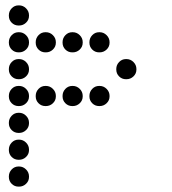

<svg xmlns="http://www.w3.org/2000/svg" viewBox="-20 -708 640 715"><path d="M49 -688Q34 -688 23.5 -677Q13 -666 13 -651V-649Q13 -634 23.5 -623.5Q34 -613 49 -613H51Q66 -613 77 -623.5Q88 -634 88 -649V-651Q88 -666 77 -677Q66 -688 51 -688ZM49 -588Q34 -588 23.5 -577Q13 -566 13 -551V-549Q13 -534 23.5 -523.5Q34 -513 49 -513H51Q66 -513 77 -523.5Q88 -534 88 -549V-551Q88 -566 77 -577Q66 -588 51 -588ZM149 -588Q134 -588 123.5 -577Q113 -566 113 -551V-549Q113 -534 123.5 -523.5Q134 -513 149 -513H151Q166 -513 177 -523.5Q188 -534 188 -549V-551Q188 -566 177 -577Q166 -588 151 -588ZM249 -588Q234 -588 223.5 -577Q213 -566 213 -551V-549Q213 -534 223.5 -523.5Q234 -513 249 -513H251Q266 -513 277 -523.5Q288 -534 288 -549V-551Q288 -566 277 -577Q266 -588 251 -588ZM349 -588Q334 -588 323.5 -577Q313 -566 313 -551V-549Q313 -534 323.5 -523.5Q334 -513 349 -513H351Q366 -513 377 -523.5Q388 -534 388 -549V-551Q388 -566 377 -577Q366 -588 351 -588ZM49 -488Q34 -488 23.5 -477Q13 -466 13 -451V-449Q13 -434 23.5 -423.5Q34 -413 49 -413H51Q66 -413 77 -423.5Q88 -434 88 -449V-451Q88 -466 77 -477Q66 -488 51 -488ZM449 -488Q434 -488 423.5 -477Q413 -466 413 -451V-449Q413 -434 423.5 -423.5Q434 -413 449 -413H451Q466 -413 477 -423.5Q488 -434 488 -449V-451Q488 -466 477 -477Q466 -488 451 -488ZM49 -388Q34 -388 23.5 -377Q13 -366 13 -351V-349Q13 -334 23.5 -323.5Q34 -313 49 -313H51Q66 -313 77 -323.5Q88 -334 88 -349V-351Q88 -366 77 -377Q66 -388 51 -388ZM149 -388Q134 -388 123.5 -377Q113 -366 113 -351V-349Q113 -334 123.5 -323.5Q134 -313 149 -313H151Q166 -313 177 -323.5Q188 -334 188 -349V-351Q188 -366 177 -377Q166 -388 151 -388ZM249 -388Q234 -388 223.5 -377Q213 -366 213 -351V-349Q213 -334 223.5 -323.5Q234 -313 249 -313H251Q266 -313 277 -323.5Q288 -334 288 -349V-351Q288 -366 277 -377Q266 -388 251 -388ZM349 -388Q334 -388 323.5 -377Q313 -366 313 -351V-349Q313 -334 323.5 -323.5Q334 -313 349 -313H351Q366 -313 377 -323.5Q388 -334 388 -349V-351Q388 -366 377 -377Q366 -388 351 -388ZM49 -288Q34 -288 23.5 -277Q13 -266 13 -251V-249Q13 -234 23.5 -223.5Q34 -213 49 -213H51Q66 -213 77 -223.5Q88 -234 88 -249V-251Q88 -266 77 -277Q66 -288 51 -288ZM49 -188Q34 -188 23.5 -177Q13 -166 13 -151V-149Q13 -134 23.5 -123.5Q34 -113 49 -113H51Q66 -113 77 -123.5Q88 -134 88 -149V-151Q88 -166 77 -177Q66 -188 51 -188ZM49 -88Q34 -88 23.5 -77Q13 -66 13 -51V-49Q13 -34 23.5 -23.5Q34 -13 49 -13H51Q66 -13 77 -23.5Q88 -34 88 -49V-51Q88 -66 77 -77Q66 -88 51 -88Z"/></svg>

Font: Doto Rounded
Style: Bold
Weight: 700
Monospace: yes
Version: Version 1.000